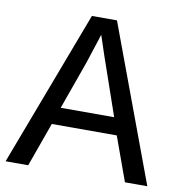

<svg xmlns="http://www.w3.org/2000/svg" viewBox="-76 -729 752 800"><g transform="rotate(10 300.0 -329.5)"><path d="M504.9 0 437.5 -186.5H162.6L95.7 0H0L249 -658.7H355L599.6 0ZM300.8 -588.4 294.9 -569.3 261.2 -465.8 187.5 -259.3H413.6L329.1 -503.4Z"/></g></svg>

Font: Cousine
Style: Regular
Weight: 400
Monospace: yes
Designer: Steve Matteson
Foundry: Ascender Corporation
Version: Version 1.20